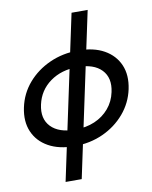

<svg xmlns="http://www.w3.org/2000/svg" viewBox="-93 -779 787 997"><g transform="rotate(-10 300.0 -280.0)"><path d="M249 -25Q168 -25 112.5 -56Q57 -87 33.5 -142Q10 -197 25 -268Q40 -340 87 -394.5Q134 -449 203 -480Q272 -511 353 -511Q435 -511 490 -480Q545 -449 568.5 -394.5Q592 -340 577 -268Q562 -197 515 -142Q468 -87 399.5 -56Q331 -25 249 -25ZM267 -109Q325 -109 370.5 -128.5Q416 -148 446.5 -184Q477 -220 487 -268Q503 -341 462 -384Q421 -427 335 -427Q250 -427 190.5 -384Q131 -341 115 -268Q99 -195 140.5 -152Q182 -109 267 -109ZM171 150 354 -710H439L256 150Z"/></g></svg>

Font: Geist Mono
Style: Italic
Weight: 400
Italic angle: -12°
Monospace: yes
Designer: Basement.studio, Andrés Briganti, Mateo Zaragoza
Foundry: Basement.studio, Vercel, Andrés Briganti, Guido Ferreyra, Mateo Zaragoza
Version: Version 1.500